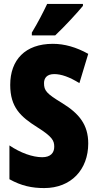

<svg xmlns="http://www.w3.org/2000/svg" viewBox="-20 -947 494 977"><path d="M402 -917V-927H220C199 -883 174 -834 142 -781V-767H261C311 -814 374 -883 402 -917ZM429 -217C429 -312 383 -369 297 -422C216 -471 204 -486 204 -524C204 -550 219 -570 256 -570C292 -570 334 -555 384 -524L429 -673C368 -707 308 -724 249 -724C108 -724 32 -642 32 -515C32 -401 85 -353 169 -300C247 -251 256 -231 256 -200C256 -169 237 -147 195 -147C146 -147 84 -169 28 -207V-35C89 -1 143 10 205 10C342 10 429 -84 429 -217Z"/></svg>

Font: Noto Sans Ethiopic ExtraCondensed Black
Style: Regular
Weight: 900
Width: 2
Designer: Monotype Design Team
Foundry: Monotype Imaging Inc.
Version: Version 2.102